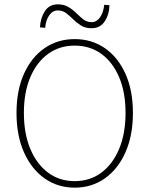

<svg xmlns="http://www.w3.org/2000/svg" viewBox="-20 -852 688 884"><path d="M324 12Q246 12 185.5 -30.5Q125 -73 90.5 -150.5Q56 -228 56 -332Q56 -436 90.5 -512.5Q125 -589 185.5 -630.5Q246 -672 324 -672Q402 -672 462.5 -630.5Q523 -589 557.5 -512.5Q592 -436 592 -332Q592 -228 557.5 -150.5Q523 -73 462.5 -30.5Q402 12 324 12ZM324 -18Q394 -18 446.5 -57Q499 -96 528.5 -166.5Q558 -237 558 -332Q558 -427 528.5 -496.5Q499 -566 446.5 -604Q394 -642 324 -642Q254 -642 201.5 -604Q149 -566 119.5 -496.5Q90 -427 90 -332Q90 -237 119.5 -166.5Q149 -96 201.5 -57Q254 -18 324 -18ZM402 -722Q373 -722 353 -734.5Q333 -747 317 -763Q301 -779 284.5 -791.5Q268 -804 246 -804Q223 -804 207 -782Q191 -760 188 -724L164 -726Q166 -769 186.5 -800.5Q207 -832 246 -832Q275 -832 295.5 -819.5Q316 -807 332 -791Q348 -775 364 -762.5Q380 -750 402 -750Q425 -750 440.5 -772Q456 -794 460 -830L484 -828Q483 -785 462 -753.5Q441 -722 402 -722Z"/></svg>

Font: Source Sans 3
Style: Regular
Weight: 200
Designer: Paul D. Hunt
Foundry: Adobe
Version: Version 3.046;hotconv 1.0.118;makeotfexe 2.5.65603